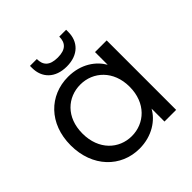

<svg xmlns="http://www.w3.org/2000/svg" viewBox="-198 -906 1071 1071"><g transform="rotate(-45 338.0 -370.5)"><path d="M507 -275C507 -146 421 -71 321 -71C221 -71 136 -147 136 -276C136 -405 221 -478 321 -478C421 -478 507 -402 507 -275ZM43 -276C43 -105 156 9 302 9C402 9 475 -43 507 -102V0H599V-548H507V-448C474 -505 406 -557 303 -557C156 -557 43 -447 43 -276ZM427 -750C427 -702 403 -673 339 -673C274 -673 250 -702 250 -750H196V-733C196 -657 247 -602 339 -602C431 -602 481 -657 481 -732V-750Z"/></g></svg>

Font: Matrixport Regular
Style: Regular
Weight: 400
Designer: Ninad Kale (Devanagari), Jonny Pinhorn (Latin)
Foundry: Indian Type Foundry
Version: Version 3.200;PS 1.000;hotconv 16.6.54;makeotf.lib2.5.65590